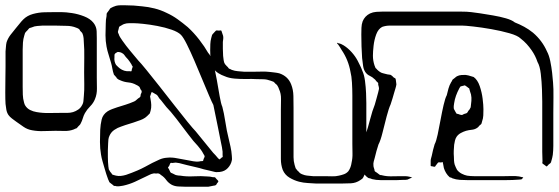

<svg xmlns="http://www.w3.org/2000/svg" viewBox="-41 -668 2119 728"><path d="M326 -523V-374Q326 -355 326.5 -333Q327 -311 319 -292Q313 -277 301 -265Q289 -253 281 -239Q276 -230 273 -219.5Q270 -209 265 -200Q264 -197 261 -194Q258 -191 256 -189L250 -182Q248 -181 244.5 -180Q241 -179 238 -177Q222 -171 204 -171.5Q186 -172 169 -172Q147 -172 125 -171Q103 -170 81 -174Q63 -177 48.5 -187Q34 -197 20 -207Q13 -212 4.5 -218.5Q-4 -225 -9 -232Q-15 -241 -17 -252.5Q-19 -264 -20 -274Q-21 -289 -21 -317.5Q-21 -346 -20.5 -374Q-20 -402 -20 -417V-473Q-19 -481 -18.5 -490.5Q-18 -500 -16 -508Q-11 -523 -1 -536Q9 -549 19 -561Q26 -569 33 -578Q40 -587 47 -594Q62 -609 84 -615Q106 -621 127.5 -621.5Q149 -622 164 -622H193Q208 -622 231.5 -618.5Q255 -615 278 -606Q301 -597 313 -582Q315 -579 317 -576.5Q319 -574 320 -571Q325 -561 325.5 -548.5Q326 -536 326 -523ZM278 -393Q278 -416 278.5 -449.5Q279 -483 277 -505Q277 -513 276 -523Q275 -533 272 -540Q271 -543 268 -546Q265 -549 263 -551Q262 -553 261 -555Q260 -557 258 -558Q256 -560 253 -561Q250 -562 248 -563Q231 -570 211 -570Q189 -571 166.5 -571Q144 -571 121 -571Q111 -570 100.5 -569.5Q90 -569 79 -564Q77 -563 74 -562.5Q71 -562 69 -560L63 -553Q61 -551 58.5 -548.5Q56 -546 54 -543Q53 -541 52.5 -538Q52 -535 51 -533Q47 -520 46 -506.5Q45 -493 45 -480V-339Q45 -324 45.5 -309Q46 -294 50 -280Q52 -272 54 -269Q61 -257 73 -251Q85 -245 98 -243Q121 -239 145 -239.5Q169 -240 191 -240Q202 -240 214 -240Q226 -240 236 -243Q246 -246 255.5 -252.5Q265 -259 270 -269Q275 -277 275.5 -287Q276 -297 277 -305Q279 -327 278.5 -348.5Q278 -370 278 -393Z M838 -77Q838 -73 838.5 -68.5Q839 -64 838 -60Q835 -44 823 -31Q811 -18 792 -16Q788 -16 783.5 -15.5Q779 -15 774 -16Q764 -18 753.5 -21Q743 -24 732 -26Q716 -31 700 -34.5Q684 -38 668 -42Q658 -44 648.5 -47Q639 -50 629 -51Q625 -52 620.5 -51Q616 -50 612 -50Q611 -50 609.5 -50.5Q608 -51 606 -50Q604 -49 602.5 -44Q601 -39 599 -37Q596 -34 596 -32Q596 -31 599 -28Q601 -25 602.5 -20.5Q604 -16 607 -13Q608 -12 610.5 -11.5Q613 -11 614 -10Q617 -9 620 -7Q623 -5 627 -4Q631 -3 635 -2.5Q639 -2 643 -2Q666 2 694 0.5Q722 -1 744 1Q755 1 767 4Q769 4 771.5 4Q774 4 775 5L780 11Q781 12 784 15Q787 18 787 20Q787 21 785 23.5Q783 26 782 27Q781 28 780 30.5Q779 33 777 34Q773 36 769 36Q764 37 759 38Q754 39 749 40H661Q648 40 634 39Q620 38 609 32Q597 25 589 14Q581 3 570 -4Q568 -6 565 -8Q562 -10 560 -10Q559 -11 556 -10.5Q553 -10 551 -10Q549 -10 545.5 -10.5Q542 -11 540 -10Q533 -9 525.5 -5Q518 -1 511 2Q491 12 470 21.5Q449 31 426 36Q419 37 413 38Q407 39 399 38Q398 37 395.5 37Q393 37 391 37Q390 36 388 34Q386 32 384 31Q382 29 379.5 27.5Q377 26 375 24Q373 22 372 18.5Q371 15 369 12Q365 2 362 -8Q359 -18 356 -28Q352 -42 348 -55.5Q344 -69 342 -82Q338 -105 338 -129.5Q338 -154 339 -176Q340 -196 344.5 -215Q349 -234 367 -246Q375 -251 384.5 -254.5Q394 -258 403 -261Q419 -266 435 -271Q451 -276 467 -283Q472 -285 475.5 -288.5Q479 -292 483 -295Q487 -297 490 -300Q492 -302 492 -305.5Q492 -309 493 -311Q494 -313 495.5 -316.5Q497 -320 496 -322Q496 -324 494.5 -326Q493 -328 492 -329Q491 -331 489.5 -335Q488 -339 486 -340Q484 -342 481 -343.5Q478 -345 476 -346Q462 -354 445.5 -355.5Q429 -357 414 -364Q408 -366 405 -369Q402 -370 400 -375Q398 -377 395.5 -380Q393 -383 391 -385Q387 -396 385 -408Q383 -420 380 -430Q376 -445 371 -460Q366 -475 363 -491Q359 -512 359 -534.5Q359 -557 360 -578Q360 -594 363 -607Q363 -615 364 -618Q366 -621 368.5 -624Q371 -627 373 -630Q375 -634 378 -637Q381 -639 388 -642Q395 -645 399 -646Q407 -648 416 -648Q425 -648 433 -648Q450 -648 466 -647Q482 -646 498 -644Q521 -642 545 -636Q569 -630 591 -619Q613 -609 632.5 -595Q652 -581 671 -565Q694 -544 714.5 -517.5Q735 -491 748 -468Q759 -457 767 -428.5Q775 -400 781 -365.5Q787 -331 792 -302.5Q797 -274 802 -263Q808 -241 813.5 -205.5Q819 -170 825 -147Q829 -130 833 -112Q837 -94 838 -77ZM803 -73Q804 -75 803.5 -76.5Q803 -78 803 -79V-93Q802 -101 800.5 -110Q799 -119 797 -127L785 -187L768 -270Q763 -279 751.5 -306Q740 -333 725.5 -368Q711 -403 696 -438Q681 -473 667.5 -500Q654 -527 645 -536Q634 -547 609.5 -555.5Q585 -564 556 -569.5Q527 -575 502.5 -577.5Q478 -580 467 -580Q458 -580 448 -580Q438 -580 430 -577Q426 -576 420 -572Q419 -571 415.5 -569.5Q412 -568 411 -566Q410 -565 409.5 -561Q409 -557 408 -555Q408 -554 407 -551.5Q406 -549 406 -547Q406 -545 407 -543Q408 -541 409 -539Q411 -532 415 -526Q419 -520 423 -514Q437 -494 452.5 -475.5Q468 -457 483 -439Q492 -430 514 -403Q536 -376 564 -340.5Q592 -305 620 -269Q648 -233 670 -206Q692 -179 701 -170L767 -89Q772 -84 776.5 -79Q781 -74 785 -69Q786 -68 788 -66Q790 -64 791 -64Q792 -63 794 -65.5Q796 -68 797 -68Q798 -70 800.5 -71Q803 -72 803 -73ZM459 -406Q460 -408 461 -411Q462 -414 462 -416Q462 -417 459 -420Q458 -424 455.5 -427Q453 -430 451 -434Q445 -443 436 -452Q433 -456 430 -460Q427 -464 423 -466Q416 -471 405 -471Q403 -470 399 -467.5Q395 -465 394 -463Q393 -461 393 -457Q393 -453 393 -451Q391 -435 399 -422Q401 -420 403 -418Q405 -416 407 -414Q413 -408 421.5 -403.5Q430 -399 440 -398H451Q453 -398 454.5 -397.5Q456 -397 457 -398Q459 -400 459 -406ZM732 -67Q733 -69 734 -71.5Q735 -74 735 -75Q735 -77 733 -80Q731 -83 730 -85Q726 -93 720.5 -100.5Q715 -108 709 -115Q694 -130 672 -159.5Q650 -189 627.5 -218Q605 -247 590 -262Q583 -270 576.5 -279Q570 -288 563 -295Q560 -300 557 -304.5Q554 -309 549 -311L537 -318Q536 -318 535.5 -318.5Q535 -319 534 -319Q533 -318 533 -316.5Q533 -315 532 -314Q531 -311 530 -308Q529 -305 528 -302Q528 -300 529 -297Q530 -294 530 -291Q532 -281 532.5 -270Q533 -259 530 -248L527 -238Q525 -236 522 -233Q519 -230 517 -228Q510 -221 500.5 -216.5Q491 -212 481 -209Q465 -203 449.5 -198.5Q434 -194 418 -188Q405 -184 392.5 -175.5Q380 -167 374 -153Q371 -147 370 -139Q369 -131 369 -124Q368 -111 368 -98.5Q368 -86 368 -73Q368 -64 368.5 -54.5Q369 -45 370 -36Q371 -33 371 -30Q371 -27 372 -25Q373 -23 375 -20Q377 -17 378 -15Q380 -14 381.5 -11Q383 -8 385 -6Q387 -5 391.5 -4Q396 -3 399 -2Q408 0 417.5 -1Q427 -2 437 -5Q448 -9 459 -13Q470 -17 481 -22Q495 -28 509 -35.5Q523 -43 536 -50Q550 -57 563.5 -63Q577 -69 592 -70Q610 -72 629.5 -68Q649 -64 668 -61Q680 -59 692 -56.5Q704 -54 716 -56Q718 -57 723 -57Q728 -57 729 -58Q730 -60 730.5 -63Q731 -66 732 -67Z M1348 -178Q1348 -163 1348 -138.5Q1348 -114 1348.5 -89.5Q1349 -65 1348 -50Q1347 -37 1346 -24.5Q1345 -12 1339 -1Q1338 1 1337 3.5Q1336 6 1334 8Q1333 10 1330 11.5Q1327 13 1325 15Q1309 26 1289.5 27Q1270 28 1251 28H1159Q1143 27 1126 26Q1109 25 1093 21Q1074 16 1056.5 5.5Q1039 -5 1031 -24Q1024 -43 1024 -65Q1024 -87 1024 -107V-253Q1024 -272 1024.5 -292.5Q1025 -313 1017 -330Q1016 -333 1014.5 -336.5Q1013 -340 1011 -343Q1010 -345 1008 -347Q1006 -349 1004 -350Q1002 -352 1000 -354.5Q998 -357 996 -358Q994 -359 990.5 -360Q987 -361 985 -362Q972 -367 958.5 -367.5Q945 -368 931 -368Q916 -369 893.5 -368.5Q871 -368 848.5 -370Q826 -372 811 -379Q799 -383 787 -390.5Q775 -398 768 -409Q766 -413 764.5 -417.5Q763 -422 761 -426Q760 -430 759.5 -434Q759 -438 758 -442Q757 -451 756.5 -459.5Q756 -468 756 -477Q756 -489 756.5 -501Q757 -513 760 -524L763 -535Q765 -539 768.5 -542Q772 -545 774 -548Q775 -549 776 -550Q777 -551 778 -552Q780 -553 783.5 -552.5Q787 -552 789 -552Q791 -552 794 -552.5Q797 -553 798 -552Q799 -551 799 -550Q799 -549 800 -547Q801 -543 802.5 -539.5Q804 -536 805 -532Q806 -527 805.5 -521Q805 -515 804 -509Q804 -496 804 -483Q804 -470 805 -456Q806 -449 807 -440Q808 -431 812 -425Q814 -422 820 -416Q822 -415 823.5 -412.5Q825 -410 827 -408Q829 -407 832 -406Q835 -405 838 -403Q849 -399 861 -398Q873 -397 885 -396H920Q936 -396 952 -396.5Q968 -397 984 -395Q992 -394 1001 -393Q1010 -392 1018 -390Q1051 -379 1063 -348Q1071 -328 1071.5 -304Q1072 -280 1072 -258V-101Q1072 -87 1072 -72Q1072 -57 1076 -43Q1077 -40 1078 -36.5Q1079 -33 1080 -30L1087 -21Q1089 -20 1091 -17.5Q1093 -15 1095 -13Q1098 -10 1104 -7.5Q1110 -5 1114 -4Q1122 -2 1130.5 -1.5Q1139 -1 1146 0H1191Q1204 0 1218 0.5Q1232 1 1244 -2Q1254 -4 1263.5 -7.5Q1273 -11 1280 -19Q1285 -26 1288 -34.5Q1291 -43 1292 -51Q1296 -68 1295.5 -86.5Q1295 -105 1295 -122V-266Q1295 -281 1295 -305.5Q1295 -330 1293.5 -355Q1292 -380 1288 -395Q1284 -418 1275.5 -439Q1267 -460 1254 -479Q1251 -484 1248 -489Q1245 -494 1242 -498Q1241 -499 1238.5 -502Q1236 -505 1237 -506Q1237 -506 1242 -504Q1248 -503 1252.5 -501Q1257 -499 1262 -496Q1278 -486 1292 -470.5Q1306 -455 1315 -438Q1320 -428 1324.5 -419Q1329 -410 1333 -399Q1340 -384 1343 -361Q1346 -338 1347 -315Q1348 -292 1348 -277Z M2057 -239V-148Q2057 -132 2057 -115Q2057 -98 2055 -81Q2054 -76 2053 -70.5Q2052 -65 2050 -59Q2049 -58 2049 -55.5Q2049 -53 2047 -51Q2046 -49 2043.5 -47.5Q2041 -46 2039 -44Q2038 -43 2035.5 -40Q2033 -37 2031 -37Q2030 -37 2027 -40Q2025 -42 2021.5 -44Q2018 -46 2016 -48Q2015 -50 2015.5 -52.5Q2016 -55 2016 -56Q2015 -74 2015 -92Q2015 -110 2015 -128V-283Q2015 -298 2014 -328Q2013 -358 2009.5 -388Q2006 -418 1997 -433Q1989 -457 1975 -477Q1966 -490 1956 -501Q1946 -512 1933 -522Q1922 -533 1890.5 -542Q1859 -551 1822 -557.5Q1785 -564 1753.5 -567.5Q1722 -571 1711 -571H1468Q1454 -571 1438 -571Q1422 -571 1408 -566Q1393 -558 1385.5 -537.5Q1378 -517 1375.5 -494.5Q1373 -472 1373 -457Q1373 -438 1379 -420Q1380 -418 1381 -415Q1382 -412 1383 -410Q1384 -409 1386 -407.5Q1388 -406 1389 -404Q1391 -402 1394 -399.5Q1397 -397 1400 -395Q1406 -391 1414 -389.5Q1422 -388 1428 -386Q1431 -385 1435 -385Q1439 -385 1442 -383Q1444 -382 1447 -379Q1450 -376 1452 -374Q1454 -373 1456 -372Q1458 -371 1459 -369Q1460 -368 1459.5 -367Q1459 -366 1460 -364Q1460 -360 1461 -356Q1462 -352 1462 -348Q1461 -341 1458.5 -333Q1456 -325 1454 -318Q1451 -307 1447.5 -295.5Q1444 -284 1440 -272Q1433 -257 1425 -226.5Q1417 -196 1409.5 -165.5Q1402 -135 1394 -120Q1390 -108 1386.5 -95.5Q1383 -83 1380 -70Q1378 -63 1376 -55.5Q1374 -48 1375 -40Q1375 -36 1376.5 -32Q1378 -28 1379 -24Q1379 -20 1380 -19Q1383 -16 1387 -14Q1390 -12 1393 -9.5Q1396 -7 1399 -5Q1401 -4 1404 -4Q1407 -4 1409 -3Q1426 1 1444 0.5Q1462 0 1478 0Q1486 0 1494.5 0Q1503 0 1511 2Q1513 3 1515 3Q1517 3 1519 4Q1522 4 1522 5Q1522 4 1517 7Q1514 8 1510.5 10Q1507 12 1504 13Q1500 14 1496 14Q1492 14 1488 14Q1475 15 1462.5 15Q1450 15 1437 15Q1421 15 1403 15Q1385 15 1369 11Q1366 9 1362.5 8.5Q1359 8 1356 7Q1335 -6 1331.5 -33Q1328 -60 1329 -82Q1329 -102 1334.5 -121.5Q1340 -141 1346 -160Q1354 -183 1362.5 -216Q1371 -249 1380 -271Q1383 -282 1386.5 -294Q1390 -306 1393 -318L1396 -331Q1396 -336 1395 -339.5Q1394 -343 1393 -347V-353Q1392 -355 1390 -356.5Q1388 -358 1387 -359Q1385 -361 1383 -364Q1381 -367 1379 -368Q1371 -376 1361 -380.5Q1351 -385 1344 -395Q1337 -406 1335.5 -420.5Q1334 -435 1332 -448Q1329 -492 1329 -537Q1329 -549 1329.5 -562.5Q1330 -576 1334 -587Q1342 -607 1362 -617Q1373 -622 1385.5 -623Q1398 -624 1409 -624Q1420 -624 1449 -624Q1478 -624 1513 -624Q1548 -624 1577 -624Q1606 -624 1617 -624Q1632 -624 1656.5 -624Q1681 -624 1706 -624Q1731 -624 1746 -622Q1757 -621 1779.5 -617.5Q1802 -614 1828.5 -609.5Q1855 -605 1877.5 -598.5Q1900 -592 1911 -583Q1929 -576 1946.5 -566.5Q1964 -557 1980 -544Q2015 -514 2033 -473Q2041 -458 2045.5 -436Q2050 -414 2052.5 -392Q2055 -370 2056 -355Q2058 -333 2057.5 -298.5Q2057 -264 2057 -239ZM1874 15H1733Q1718 15 1703 14Q1688 13 1674 8Q1672 6 1669 5.5Q1666 5 1664 4Q1656 -3 1650.5 -12Q1645 -21 1642 -31L1639 -47Q1638 -49 1638.5 -50.5Q1639 -52 1638 -53L1629 -52Q1628 -52 1625.5 -52.5Q1623 -53 1621 -52Q1619 -51 1616 -46.5Q1613 -42 1611 -40Q1610 -39 1609.5 -37.5Q1609 -36 1607 -36Q1606 -35 1603.5 -36Q1601 -37 1600 -37Q1599 -37 1596 -37.5Q1593 -38 1592 -39Q1592 -39 1592 -44V-58Q1592 -63 1593.5 -68Q1595 -73 1596 -77Q1598 -88 1601 -99.5Q1604 -111 1607 -121Q1613 -132 1618.5 -158Q1624 -184 1629.5 -214Q1635 -244 1641 -270Q1647 -296 1653 -307Q1656 -320 1659.5 -332.5Q1663 -345 1670 -357Q1672 -359 1673 -362Q1674 -365 1675 -366Q1678 -369 1684 -373Q1686 -375 1688 -376.5Q1690 -378 1692 -379Q1700 -383 1708.5 -383.5Q1717 -384 1724 -384Q1730 -383 1735 -382Q1740 -381 1745 -379L1755 -376Q1770 -365 1778 -341.5Q1786 -318 1789 -293.5Q1792 -269 1792 -254Q1792 -242 1791.5 -230.5Q1791 -219 1787 -208Q1786 -206 1785.5 -202.5Q1785 -199 1783 -197L1776 -191Q1773 -186 1768 -183Q1759 -177 1748 -176Q1737 -175 1726 -172Q1716 -169 1706 -163.5Q1696 -158 1690 -149Q1686 -143 1684 -134.5Q1682 -126 1681 -119Q1680 -108 1679.5 -96.5Q1679 -85 1680 -74Q1680 -67 1680.5 -59Q1681 -51 1683 -44Q1687 -33 1692 -24Q1699 -15 1709.5 -9.5Q1720 -4 1730 -2Q1743 0 1756.5 0Q1770 0 1783 0H1871Q1885 0 1899.5 -0.5Q1914 -1 1927 1L1940 4Q1943 4 1943 4Q1943 5 1938 11Q1937 12 1933 12.5Q1929 13 1927 13Q1915 14 1902 14.5Q1889 15 1874 15ZM1745 -273Q1747 -286 1746.5 -298Q1746 -310 1741 -322L1738 -333Q1734 -335 1731 -338Q1729 -339 1726 -341.5Q1723 -344 1721 -344Q1720 -345 1719 -344Q1718 -343 1716 -343Q1714 -342 1710 -341.5Q1706 -341 1704 -339Q1703 -338 1702 -335.5Q1701 -333 1700 -332Q1693 -319 1688 -305Q1683 -291 1681 -277Q1680 -273 1679.5 -266.5Q1679 -260 1680 -255Q1681 -252 1683.5 -248.5Q1686 -245 1687 -242Q1688 -241 1688.5 -240Q1689 -239 1690 -237Q1692 -236 1694.5 -236Q1697 -236 1698 -235Q1701 -234 1704 -233Q1707 -232 1710 -232Q1712 -232 1713 -233Q1714 -234 1715 -234Q1718 -236 1722.5 -237Q1727 -238 1730 -240Q1732 -242 1733 -244.5Q1734 -247 1735 -248Q1737 -250 1739 -252.5Q1741 -255 1742 -258Q1744 -260 1744 -264Q1744 -268 1745 -273Z"/></svg>

Font: Rubik Vinyl
Style: Regular
Weight: 400
Designer: Hubert and Fischer, NaN
Foundry: Hubert and Fischer, NaN
Version: Version 2.200